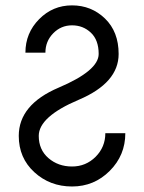

<svg xmlns="http://www.w3.org/2000/svg" viewBox="-20 -674 528 704"><path d="M244.1 9.8Q163.1 9.8 106 -42.5Q48.8 -94.7 48.8 -175.8Q48.8 -290.5 195.3 -352.8Q341.8 -415 341.8 -476.1Q341.8 -527.3 313.2 -554.2Q284.7 -581.1 244.1 -581.1Q203.6 -581.1 175 -551.8Q146.5 -522.5 146.5 -481H73.2Q73.2 -552.7 123.3 -603.5Q173.3 -654.3 244.1 -654.3Q314.9 -654.3 365 -606Q415 -557.6 415 -476.1Q415 -370.1 268.6 -308.1Q122.1 -246.1 122.1 -175.8Q122.1 -125 157.7 -94.2Q193.4 -63.5 244.1 -63.5Q294.9 -63.5 330.6 -99.1Q366.2 -134.8 366.2 -185.5H439.5Q439.5 -104.5 382.3 -47.4Q325.2 9.8 244.1 9.8Z"/></svg>

Font: Catrinity
Style: Regular
Weight: 400
Designer: Alexander Lange
Foundry: High-Logic / Made with FontCreator
Version: Version 2.090;May 20, 2024;FontCreator 15.0.0.2974 64-bit